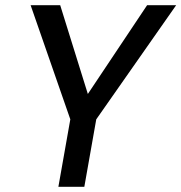

<svg xmlns="http://www.w3.org/2000/svg" viewBox="-20 -720 699 740"><path d="M205 0 251 -260 98 -700H212L321 -350L314 -351L547 -700H659L351 -260L305 0Z"/></svg>

Font: DM Sans 24pt Medium
Style: Italic
Weight: 500
Italic angle: -10°
Designer: Colophon Foundry, Jonny Pinhorn
Foundry: Colophon Foundry
Version: Version 4.004;gftools[0.9.30]